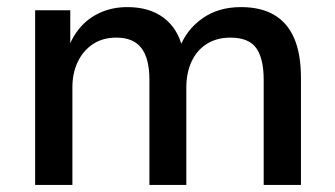

<svg xmlns="http://www.w3.org/2000/svg" viewBox="-20 -521 945 541"><path d="M79 0V-492H178V-387H173Q186 -422 209.5 -447.5Q233 -473 266 -487Q299 -501 339 -501Q401 -501 441 -471Q481 -441 494 -386H486Q505 -437 550 -469Q595 -501 659 -501Q715 -501 752.5 -479Q790 -457 809 -413Q828 -369 828 -301V0H723V-296Q723 -356 702 -385.5Q681 -415 629 -415Q591 -415 563 -397.5Q535 -380 520 -348Q505 -316 505 -274V0H401V-296Q401 -356 378.5 -385.5Q356 -415 308 -415Q269 -415 241.5 -396.5Q214 -378 199 -346.5Q184 -315 184 -275V0Z"/></svg>

Font: NunitoSans_10ptSemiBold
Style: Regular
Weight: 600
Designer: Vernon Adams
Foundry: Vernon Adams
Version: Version 3.101;gftools[0.9.27]